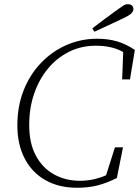

<svg xmlns="http://www.w3.org/2000/svg" viewBox="-20 -872 657 907"><path d="M344 15Q258 15 194.5 -21Q131 -57 96.5 -123.5Q62 -190 62 -280Q62 -369 91 -443.5Q120 -518 172 -573Q224 -628 292.5 -658.5Q361 -689 439 -689Q489 -689 531.5 -677Q574 -665 617 -636L594 -497H557L562 -626Q511 -656 432 -656Q364 -656 306.5 -627.5Q249 -599 207 -548.5Q165 -498 141.5 -430Q118 -362 118 -282Q118 -195 149.5 -136.5Q181 -78 235.5 -48Q290 -18 358 -18Q421 -18 481 -44L523 -176H561L532 -31Q486 -8 442.5 3.5Q399 15 344 15ZM416 -738Q445 -760 473.5 -781.5Q502 -803 529 -822Q552 -839 563 -846Q574 -853 586 -852Q597 -852 604 -845Q611 -838 610 -827Q609 -817 599 -807.5Q589 -798 559 -784Q494 -754 426 -722Z"/></svg>

Font: Source Serif Pro Light
Style: Italic
Weight: 300
Italic angle: -12°
Designer: Frank Grießhammer
Foundry: Adobe Systems Incorporated
Version: Version 3.001;hotconv 1.0.111;makeotfexe 2.5.65597